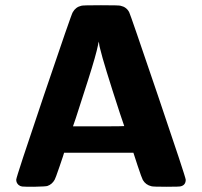

<svg xmlns="http://www.w3.org/2000/svg" viewBox="-20 -714 773 734"><path d="M291 -692Q295 -694 366 -694Q437 -694 441 -692Q464 -687 474 -667Q477 -663 583.5 -349.5Q690 -36 690 -27Q690 -7 672 -2Q669 0 617 0Q564 0 559 -2Q537 -7 526 -26Q522 -33 506 -81L490 -130H225Q225 -128 208 -78.5Q191 -29 189 -27Q179 -9 161 -3Q155 -1 110 0Q72 0 64.5 -1Q57 -2 51 -7Q42 -15 42 -27Q42 -37 148 -350Q254 -663 258 -667Q269 -687 291 -692ZM363 -527Q359 -541 359 -547L357 -555L355 -543Q347 -503 317 -409Q310 -387 270 -263L259 -231H357Q455 -231 455 -232Q448 -253 439 -279Q375 -475 363 -527Z"/></svg>

Font: KaTeX_SansSerif
Style: Bold
Weight: 700
Version: Version 1.1; ttfautohint (v1.3)